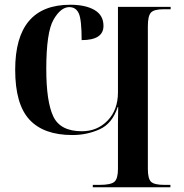

<svg xmlns="http://www.w3.org/2000/svg" viewBox="-20 -789 774 809"><path d="M371 0H698V-10H673Q630 -10 616.5 -23Q603 -36 603 -77V-679Q603 -722 616 -736Q629 -750 669 -750H699V-760H477V-400Q477 -326 433.5 -281Q390 -236 325 -236Q234 -236 204.5 -298.5Q175 -361 175 -498Q175 -653 205.5 -706Q236 -759 272 -759Q300 -759 312 -732.5Q324 -706 324 -620Q416 -620 416 -680Q416 -725 378 -747Q340 -769 276 -769Q44 -769 44 -495Q44 -350 104 -285Q164 -220 285 -220Q346 -220 399.5 -244Q453 -268 476 -338H478Q477 -298 477 -270Q477 -242 477 -217V-77Q477 -36 462 -23Q447 -10 399 -10H371Z"/></svg>

Font: Noto Serif Display Semi
Style: Regular
Weight: 600
Designer: Monotype Design Team
Foundry: Monotype Imaging Inc.
Version: Version 1.900